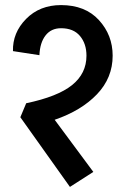

<svg xmlns="http://www.w3.org/2000/svg" viewBox="-20 -730 494 755"><path d="M83 -324Q207 -350 263.5 -395.5Q320 -441 320 -511Q320 -558 294.5 -588.5Q269 -619 220 -619Q181 -619 159 -590.5Q137 -562 135 -513L31 -529Q29 -601 82.5 -655.5Q136 -710 220 -710Q315 -710 369 -651Q423 -592 423 -511Q423 -424 361.5 -359.5Q300 -295 195 -259L347 -54L255 5L60 -269Z"/></svg>

Font: LT Superior Semi-bold
Style: Regular
Weight: 600
Designer: Daniel Lyons
Foundry: LyonsType
Version: Version 1.0